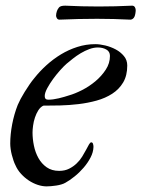

<svg xmlns="http://www.w3.org/2000/svg" viewBox="-20 -643 499 677"><path d="M137.7 -304.2Q137.7 -291.5 149.9 -291.5Q167 -291.5 187.3 -296.4Q207.5 -301.3 223.1 -306.6Q244.1 -312.5 269.5 -325.4Q294.9 -338.4 316.7 -356.7Q338.4 -375 353 -397.5Q367.7 -419.9 367.7 -445.8Q367.7 -461.4 354.7 -468.5Q341.8 -475.6 325.2 -475.6Q310.1 -475.6 294.4 -469.7Q278.8 -463.9 264.2 -455.1Q249.5 -446.3 236.6 -436Q223.6 -425.8 213.9 -417.5Q205.1 -409.7 192.1 -395.3Q179.2 -380.9 167.2 -364.5Q155.3 -348.1 146.5 -331.8Q137.7 -315.4 137.7 -304.2ZM132.8 -270.5Q122.6 -265.6 115.2 -254.2Q107.9 -242.7 103.3 -228.8Q98.6 -214.8 96.7 -200.4Q94.7 -186 94.7 -175.8Q94.7 -153.3 99.6 -129.4Q104.5 -105.5 115.5 -85.7Q126.5 -65.9 144.5 -53.2Q162.6 -40.5 188.5 -40.5Q208.5 -40.5 223.6 -48.1Q238.8 -55.7 250.2 -66.7Q261.7 -77.6 269.8 -90.8Q277.8 -104 283.7 -115Q289.6 -126 293.7 -133.5Q297.9 -141.1 301.8 -141.1Q306.2 -141.1 307.9 -136Q309.6 -130.9 309.6 -125Q309.1 -106.4 299.3 -87.6Q289.6 -68.8 274.9 -51.8Q260.3 -34.7 242.9 -20.8Q225.6 -6.8 210.4 1.5Q204.6 4.9 196.3 7.3Q188 9.8 178.7 11.2Q169.4 12.7 160.4 13.4Q151.4 14.2 144.5 14.2Q129.4 14.2 113 8.8Q96.7 3.4 81.5 -6.6Q66.4 -16.6 54 -30.3Q41.5 -43.9 34.2 -61Q30.8 -67.4 27.6 -76.9Q24.4 -86.4 21.7 -96.7Q19 -106.9 17.6 -117.4Q16.1 -127.9 16.1 -136.7Q16.1 -168.9 22.9 -204.8Q29.8 -240.7 42.5 -272.9Q46.4 -282.2 52.7 -294.2Q59.1 -306.2 67.1 -319.1Q75.2 -332 84 -345Q92.8 -357.9 101.6 -368.2Q120.1 -391.6 143.8 -413.1Q167.5 -434.6 194.8 -451.2Q222.2 -467.8 252.7 -477.5Q283.2 -487.3 315.9 -487.3Q331.5 -487.3 351.1 -482.7Q370.6 -478 387.9 -468.8Q405.3 -459.5 417 -445.3Q428.7 -431.2 428.7 -412.1Q428.7 -376.5 414.3 -352.3Q399.9 -328.1 375.7 -312.5Q351.6 -296.9 320.6 -288.3Q289.6 -279.8 256.8 -275.9Q224.1 -272 191.7 -271.2Q159.2 -270.5 132.8 -270.5ZM189.9 -573.7Q183.6 -573.7 180.7 -578.6Q177.7 -583.5 177.7 -587.4Q177.7 -595.2 180.7 -604Q183.1 -610.8 188.2 -616.9Q193.4 -623 210 -623Q268.6 -620.1 327.6 -620.1Q386.2 -620.1 445.8 -623Q452.6 -623 455.8 -617.4Q459 -611.8 458.5 -605Q457 -586.4 451.7 -580.1Q446.3 -573.7 439.5 -573.7Q380.9 -576.7 322.3 -576.7Q255.9 -576.7 189.9 -573.7Z"/></svg>

Font: IM FELL French Canon
Style: Italic
Weight: 400
Italic angle: -17°
Designer: Igino Marini
Foundry: Igino Marini
Version: 3.00